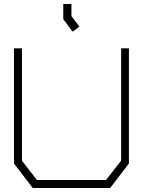

<svg xmlns="http://www.w3.org/2000/svg" viewBox="-20 -942 716 962"><path d="M532 0H144L50 -123V-700H90V-137L165 -40H511L587 -137V-700H626V-123ZM297 -846V-922H338V-861L378 -809L344 -783Z"/></svg>

Font: Turret Road Light
Style: Regular
Weight: 300
Designer: Noponies
Foundry: Noponies
Version: Version 1.001; ttfautohint (v1.8)